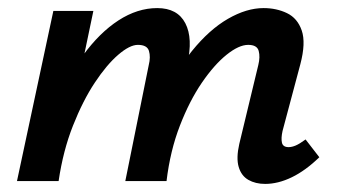

<svg xmlns="http://www.w3.org/2000/svg" viewBox="-20 -448 835 475"><path d="M636 7Q612 7 594.5 -3Q577 -13 570.5 -35Q564 -57 572 -92L619 -287Q624 -307 620 -322Q616 -337 594 -337Q571 -337 540.5 -312.5Q510 -288 479.5 -243.5Q449 -199 425 -137Q401 -75 392 0H320Q342 -108 377 -188.5Q412 -269 455 -322Q498 -375 544 -401.5Q590 -428 632 -428Q664 -428 690 -415.5Q716 -403 726.5 -372.5Q737 -342 723 -289L679 -124Q675 -106 677.5 -95Q680 -84 694 -84Q702 -84 711.5 -88Q721 -92 736 -103L770 -59Q736 -26 702 -9.5Q668 7 636 7ZM22 0 112 -421H211L123 0ZM60 0Q80 -97 112 -175.5Q144 -254 185 -310.5Q226 -367 273 -397.5Q320 -428 369 -428Q419 -428 438.5 -390.5Q458 -353 443 -289L375 0H290L348 -287Q353 -307 348.5 -322Q344 -337 321 -337Q301 -337 272.5 -312.5Q244 -288 214.5 -243.5Q185 -199 160.5 -137Q136 -75 125 0Z"/></svg>

Font: Ysabeau Office
Style: Bold Italic
Weight: 700
Italic angle: -12°
Designer: Christian Thalmann (Catharsis Fonts)
Version: Version 2.001;gftools[0.9.30]; featfreeze: tnum,lnum,ss02